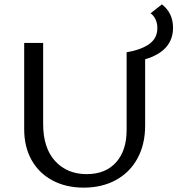

<svg xmlns="http://www.w3.org/2000/svg" viewBox="-20 -855 814 881"><path d="M646 -583V-279Q646 -193 611 -128.5Q576 -64 512 -29Q448 6 364 6Q283 6 221 -27Q159 -60 125 -120.5Q91 -181 91 -262V-658H178V-286Q178 -176 233 -116Q288 -56 378 -56Q464 -56 512.5 -110Q561 -164 561 -258V-615Q629 -627 665.5 -653.5Q702 -680 702 -726Q702 -748 694 -765.5Q686 -783 671 -794L723 -835Q774 -795 774 -728Q774 -621 646 -583Z"/></svg>

Font: Ysabeau Infant Medium
Style: Regular
Weight: 500
Designer: Christian Thalmann (Catharsis Fonts)
Version: Version 0.003